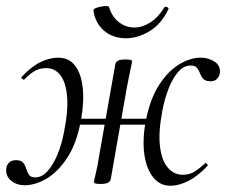

<svg xmlns="http://www.w3.org/2000/svg" viewBox="-34 -586 730 620"><path d="M45.2 12.2Q20.2 12.2 2 -2.5Q-16.2 -17.2 -13.8 -42Q-12.6 -54 -4.1 -61.4Q4.4 -68.8 17.2 -68.8Q34.2 -68.8 40.7 -60.6Q47.2 -52.4 50.7 -41Q54.2 -29.6 59.8 -21.4Q65.4 -13.2 79.8 -13.2Q102 -13.2 120.3 -34.2Q138.6 -55.2 152.1 -88.3Q165.6 -121.4 172.4 -158Q186.6 -228.4 182.6 -274.5Q178.6 -320.6 160.9 -343.3Q143.2 -366 115.6 -366Q91.4 -366 74.4 -354.6Q57.4 -343.2 44.6 -329.4Q41.8 -327.6 37.7 -331.4Q33.6 -335.2 35.6 -337.4Q67.8 -371.8 97.5 -385.8Q127.2 -399.8 153 -399.8Q183.2 -399.8 201.3 -381.9Q219.4 -364 227.6 -333.2Q235.8 -302.4 234.6 -264Q233.4 -225.6 224.8 -184.8Q211.2 -118.2 181.7 -74.2Q152.2 -30.2 116 -9Q79.8 12.2 45.2 12.2ZM291.8 8Q277.6 8 273.5 6.3Q269.4 4.6 269.4 1.6Q269.4 -1.6 275.4 -26.4Q281.4 -51.2 284.6 -74L338.4 -378.8Q341 -394 370.2 -394Q384.6 -394 388.6 -392.2Q392.6 -390.4 392.6 -387.6Q392.6 -385.6 389.2 -370.2Q385.8 -354.8 381.9 -335.2Q378 -315.6 375 -300L323.6 -7.2Q320.6 8 291.8 8ZM182.6 -183.4 186.4 -202.6H480.2L476.2 -183.4ZM519.4 13.8Q490 14.6 470.2 -3.3Q450.4 -21.2 440.2 -52Q430 -82.8 429.6 -121.2Q429.2 -159.6 437.8 -200.4Q451.6 -268.6 480.3 -312.6Q509 -356.6 544.7 -378.2Q580.4 -399.8 614.2 -399.8Q640.2 -399.8 659.8 -386.3Q679.4 -372.8 675.6 -348.8Q673.8 -337.6 666.1 -330.6Q658.4 -323.6 646.4 -323.6Q629.4 -323.6 622.4 -331.4Q615.4 -339.2 611.9 -349Q608.4 -358.8 602.4 -366.6Q596.4 -374.4 581.2 -374.4Q559 -374.4 540.7 -353Q522.4 -331.6 509.7 -298.2Q497 -264.8 490.2 -228Q476.8 -157.6 482.8 -111.5Q488.8 -65.4 508.9 -43.5Q529 -21.6 555.8 -21.6Q580 -21.6 597.3 -33.6Q614.6 -45.6 627.6 -58.2Q629.6 -61 634.1 -56.7Q638.6 -52.4 635.8 -50Q604.2 -16.8 574.7 -1.9Q545.2 13 519.4 13.8ZM372 -462.4Q345.2 -462.4 323.2 -473Q301.2 -483.6 286.5 -503.6Q271.8 -523.6 267.8 -551.2Q267 -556.2 273.9 -559.3Q280.8 -562.4 290.8 -564.4Q300.8 -566.4 309 -566.4Q317.2 -566.4 318 -563.4Q327.6 -531.8 349.9 -514.5Q372.2 -497.2 399.4 -497.2Q425.8 -497.2 451.4 -513.5Q477 -529.8 496.2 -561.2Q498.6 -566.2 505.2 -563.2Q511.8 -560.2 509.8 -556.4Q487.4 -508.6 449.3 -485.5Q411.2 -462.4 372 -462.4Z"/></svg>

Font: Cormorant Light
Style: Italic
Weight: 300
Italic angle: -10°
Designer: Christian Thalmann (Catharsis Fonts)
Foundry: Catharsis Fonts
Version: Version 4.000